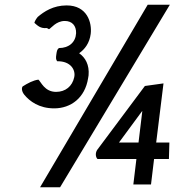

<svg xmlns="http://www.w3.org/2000/svg" viewBox="-20 -759 759 815"><path d="M263 -736C206 -736 167 -710 140 -687C131 -676 127 -667 126 -662C139 -651 151 -637 179 -640L188 -635C197 -639 218 -670 255 -670C286 -670 304 -650 303 -618C301 -580 273 -555 230 -555C222 -549 221 -541 219 -527C217 -514 217 -505 223 -499C281 -500 302 -461 295 -431C287 -393 258 -369 218 -369C169 -369 154 -412 143 -421C121 -418 98 -406 76 -392C71 -385 72 -371 83 -357C106 -329 146 -299 210 -299C281 -299 341 -344 354 -427L356 -439C360 -484 342 -515 316 -533C340 -550 360 -576 365 -615C371 -663 350 -736 263 -736ZM697 -84 699 -154H643L674 -405L595 -394L392 -122C383 -107 387 -90 394 -84H559L546 24H621L634 -84ZM583 -287H584L568 -154H485ZM235 36 701 -739H607L150 36Z"/></svg>

Font: Bluebird
Style: NrwObl
Weight: 400
Designer: Jasper
Foundry: Cannot Into Space Fonts
Version: Version 0.98